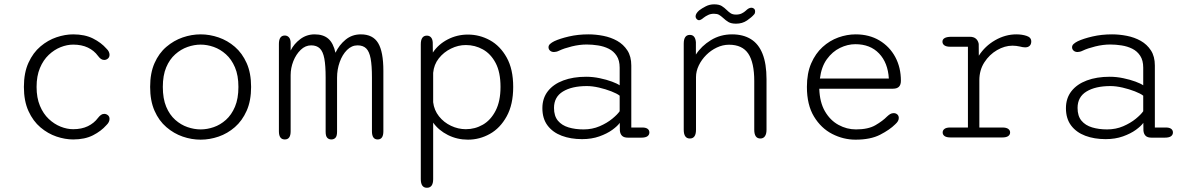

<svg xmlns="http://www.w3.org/2000/svg" viewBox="-20 -650 5611 908"><path d="M326 9.5Q288 9.5 247.2 -4.2Q206.5 -18 171.5 -47.5Q136.5 -77 114.8 -124.5Q93 -172 93 -239Q93 -306 114.8 -353.5Q136.5 -401 171.5 -430.5Q206.5 -460 247.2 -473.8Q288 -487.5 326 -487.5Q381 -487.5 419.8 -468Q458.5 -448.5 483 -420.5Q491 -413 494.5 -405.5Q498 -398 498 -391Q498 -379.5 490.2 -373Q482.5 -366.5 473 -366.5Q464.5 -366.5 457.5 -371.2Q450.5 -376 443.5 -385.5Q425 -411 395.5 -425Q366 -439 326 -439Q297 -439 266.8 -427Q236.5 -415 210.5 -390.5Q184.5 -366 168.8 -328.2Q153 -290.5 153 -239Q153 -187.5 168.8 -149.8Q184.5 -112 210.5 -87.5Q236.5 -63 266.8 -51Q297 -39 326 -39Q366 -39 395.5 -53.2Q425 -67.5 443.5 -92.5Q450.5 -101.5 457.5 -106.5Q464.5 -111.5 473 -111.5Q482.5 -111.5 490.2 -105.2Q498 -99 498 -87.5Q498 -80 494.2 -72.5Q490.5 -65 483 -58Q458.5 -30 419.8 -10.2Q381 9.5 326 9.5Z M929 10.5Q886 10.5 844 -4Q802 -18.5 766.8 -48.8Q731.5 -79 710.8 -126.2Q690 -173.5 690 -239Q690 -304.5 710.8 -351.5Q731.5 -398.5 766.8 -428.5Q802 -458.5 844 -473Q886 -487.5 929 -487.5Q971.5 -487.5 1013.8 -473Q1056 -458.5 1090.8 -428.5Q1125.5 -398.5 1146.5 -351.5Q1167.5 -304.5 1167.5 -239Q1167.5 -173.5 1146.5 -126.2Q1125.5 -79 1090.8 -48.8Q1056 -18.5 1013.8 -4Q971.5 10.5 929 10.5ZM929 -38Q959.5 -38 990.8 -48.8Q1022 -59.5 1048.5 -83.2Q1075 -107 1091.2 -145.2Q1107.5 -183.5 1107.5 -239Q1107.5 -293.5 1091.2 -331.5Q1075 -369.5 1048.5 -393.2Q1022 -417 990.8 -428Q959.5 -439 929 -439Q898.5 -439 867 -428Q835.5 -417 808.8 -393.2Q782 -369.5 766 -331.5Q750 -293.5 750 -239Q750 -183.5 766 -145.2Q782 -107 808.8 -83.2Q835.5 -59.5 867 -48.8Q898.5 -38 929 -38Z M1547 9.5Q1535 9.5 1527.5 1.5Q1520 -6.5 1520 -27V-283Q1520 -340 1513.8 -373.2Q1507.5 -406.5 1492.5 -421Q1477.5 -435.5 1451.5 -435.5Q1424 -435.5 1402 -414.2Q1380 -393 1367.2 -360.8Q1354.5 -328.5 1354.5 -294.5V-29Q1354.5 9.5 1327 9.5Q1299 9.5 1299 -29V-442Q1299 -482 1327 -482Q1339 -482 1346.8 -473Q1354.5 -464 1354.5 -446V-411Q1370 -442.5 1400 -465Q1430 -487.5 1468 -487.5Q1509 -487.5 1532.8 -466.8Q1556.5 -446 1566.5 -400.5Q1584 -437.5 1614.5 -462.5Q1645 -487.5 1686.5 -487.5Q1743.5 -487.5 1768.2 -446.5Q1793 -405.5 1793 -315V-29Q1793 9.5 1766 9.5Q1739 9.5 1739 -29V-283Q1739 -340 1732.8 -373.2Q1726.5 -406.5 1711.8 -421Q1697 -435.5 1671 -435.5Q1643 -435.5 1621 -413.5Q1599 -391.5 1586.5 -356.5Q1574 -321.5 1574 -282.5V-27Q1574 -6.5 1566.5 1.5Q1559 9.5 1547 9.5Z M1970 -440.5Q1970 -481.5 1999 -481.5Q2010.5 -481.5 2018 -473.5Q2025.5 -465.5 2026.5 -449.5L2027 -401.5Q2053 -440.5 2097.2 -463.5Q2141.5 -486.5 2193 -486.5Q2248 -486.5 2296.8 -459.8Q2345.5 -433 2376.2 -378Q2407 -323 2407 -239Q2407 -155.5 2376.2 -99.8Q2345.5 -44 2296.8 -16.8Q2248 10.5 2193 10.5Q2142 10.5 2098.2 -11.5Q2054.5 -33.5 2028.5 -70V197Q2028.5 238 1999 238Q1970 238 1970 197ZM2028.5 -166.5Q2033 -129 2056 -100Q2079 -71 2113 -55Q2147 -39 2183 -39Q2226.5 -39 2263.8 -60.5Q2301 -82 2324 -126.8Q2347 -171.5 2347 -239Q2347 -308.5 2324 -352Q2301 -395.5 2263.8 -416.2Q2226.5 -437 2183 -437Q2147 -437 2112.8 -420.2Q2078.5 -403.5 2055.2 -374Q2032 -344.5 2028.5 -305.5Z M2950 1Q2930.5 1 2921.8 -7.8Q2913 -16.5 2911.5 -32L2911 -69Q2900.5 -54 2875.8 -36Q2851 -18 2814.5 -5Q2778 8 2732.5 8Q2679 8 2636.5 -8Q2594 -24 2569.5 -56.5Q2545 -89 2545 -138.5Q2545 -185.5 2571 -218.8Q2597 -252 2643.8 -269.5Q2690.5 -287 2752 -287Q2784 -287 2816.2 -280.2Q2848.5 -273.5 2874 -264Q2899.5 -254.5 2910.5 -246.5V-330Q2910.5 -364.5 2896.2 -386.2Q2882 -408 2858.8 -419.5Q2835.5 -431 2808.2 -435.2Q2781 -439.5 2754.5 -439.5Q2720.5 -439.5 2684 -430.5Q2647.5 -421.5 2624.5 -410.5Q2617.5 -407 2611.2 -405.5Q2605 -404 2600 -404Q2588.5 -404 2581.2 -410.5Q2574 -417 2574 -426.5Q2574 -435.5 2581.5 -442.2Q2589 -449 2601 -455Q2627.5 -467.5 2670.5 -477.5Q2713.5 -487.5 2763 -487.5Q2797.5 -487.5 2833.2 -480.5Q2869 -473.5 2898.8 -456.8Q2928.5 -440 2947 -411.5Q2965.5 -383 2965.5 -340V-47H3017.5Q3034 -47 3042.5 -40.8Q3051 -34.5 3051 -23.5Q3051 -12.5 3042 -5.8Q3033 1 3012 1ZM2910.5 -197.5Q2898 -207.5 2871 -218Q2844 -228.5 2812.8 -235.8Q2781.5 -243 2755.5 -243Q2684.5 -243 2642.2 -217.2Q2600 -191.5 2600 -139.5Q2600 -101.5 2618.5 -79.2Q2637 -57 2668.8 -47.5Q2700.5 -38 2739.5 -38Q2781 -38 2815.8 -53Q2850.5 -68 2875.2 -88.2Q2900 -108.5 2910.5 -124Z M3576 5Q3547 5 3547 -36.5V-266.5Q3547 -354 3518.8 -396.2Q3490.5 -438.5 3427.5 -438.5Q3398 -438.5 3370 -425.2Q3342 -412 3320 -390Q3298 -368 3284.8 -340.8Q3271.5 -313.5 3271.5 -285.5V-36.5Q3271.5 5 3242.5 5Q3213.5 5 3213.5 -36.5V-443.5Q3213.5 -485 3242.5 -485Q3268 -485 3271 -450.5V-392Q3297 -432.5 3341.8 -460Q3386.5 -487.5 3442 -487.5Q3494.5 -487.5 3531 -465Q3567.5 -442.5 3586.2 -395.5Q3605 -348.5 3605 -275V-36.5Q3605 -16.5 3597.5 -5.8Q3590 5 3576 5ZM3461 -538Q3438 -538 3425 -545.8Q3412 -553.5 3400 -565Q3389.5 -574.5 3380.5 -579.8Q3371.5 -585 3356.5 -585Q3341 -585 3329 -579.2Q3317 -573.5 3308 -566.5Q3294 -554.5 3286 -554.5Q3279.5 -554.5 3274.5 -560Q3269.5 -565.5 3269.5 -572.5Q3269.5 -585.5 3286 -600.5Q3299 -610.5 3317.5 -620Q3336 -629.5 3357 -629.5Q3380 -629.5 3392.8 -621.8Q3405.5 -614 3417 -602.5Q3427 -592.5 3436.2 -586.8Q3445.5 -581 3461 -581Q3476.5 -581 3487.8 -586.5Q3499 -592 3507 -599.5Q3513.5 -606 3520.2 -609.8Q3527 -613.5 3533.5 -613.5Q3540.5 -613.5 3545.8 -609Q3551 -604.5 3551 -596Q3551 -585.5 3545 -580.5Q3535 -568.5 3512.8 -553.2Q3490.5 -538 3461 -538Z M4026 10.5Q3968.5 10.5 3915.8 -16.5Q3863 -43.5 3829.5 -98.8Q3796 -154 3796 -239Q3796 -303.5 3816.2 -350.2Q3836.5 -397 3870 -427.5Q3903.5 -458 3944.5 -472.8Q3985.5 -487.5 4026.5 -487.5Q4090.5 -487.5 4138.8 -458.8Q4187 -430 4213.8 -380.5Q4240.5 -331 4240.5 -268Q4240.5 -249 4231.2 -239.8Q4222 -230.5 4203 -230.5H3854.5Q3856.5 -166.5 3881.2 -123.8Q3906 -81 3945.2 -59.5Q3984.5 -38 4028 -38Q4086 -38 4120.2 -58Q4154.5 -78 4175 -99Q4183 -106.5 4190.2 -110.8Q4197.5 -115 4206.5 -115Q4216.5 -115 4223.5 -108.8Q4230.5 -102.5 4230.5 -92Q4230.5 -84 4226.2 -76.8Q4222 -69.5 4213.5 -62Q4188 -36.5 4142.5 -13Q4097 10.5 4026 10.5ZM3857.5 -278.5H4183.5Q4179 -353.5 4137.2 -397.2Q4095.5 -441 4025 -441Q3988.5 -441 3952.5 -423.5Q3916.5 -406 3890.5 -370.2Q3864.5 -334.5 3857.5 -278.5Z M4611.5 -47H4720.5Q4739 -47 4748 -40.5Q4757 -34 4757 -23.5Q4757 -13 4748 -6.5Q4739 0 4720.5 0H4475Q4456 0 4447 -6.5Q4438 -13 4438 -23.5Q4438 -34 4446.8 -40.5Q4455.5 -47 4473 -47H4557.5V-429H4473Q4455.5 -429 4446.2 -435.5Q4437 -442 4437 -453Q4437 -464 4447.5 -470Q4458 -476 4478.5 -476H4567Q4584.5 -476 4595 -467.2Q4605.5 -458.5 4608.5 -442.5L4609 -386.5Q4638 -432 4686.2 -459.8Q4734.5 -487.5 4786.5 -487.5Q4813.5 -487.5 4835.2 -480.2Q4857 -473 4857 -454Q4857 -440.5 4849.2 -433.2Q4841.5 -426 4828 -426Q4821.5 -426 4815.8 -427.2Q4810 -428.5 4803 -430Q4794.5 -432 4785.5 -433Q4776.5 -434 4768 -434Q4731.5 -434 4695.2 -413Q4659 -392 4635.2 -355.2Q4611.5 -318.5 4611.5 -270.5Z M5426 1Q5406.5 1 5397.8 -7.8Q5389 -16.5 5387.5 -32L5387 -69Q5376.5 -54 5351.8 -36Q5327 -18 5290.5 -5Q5254 8 5208.5 8Q5155 8 5112.5 -8Q5070 -24 5045.5 -56.5Q5021 -89 5021 -138.5Q5021 -185.5 5047 -218.8Q5073 -252 5119.8 -269.5Q5166.5 -287 5228 -287Q5260 -287 5292.2 -280.2Q5324.5 -273.5 5350 -264Q5375.5 -254.5 5386.5 -246.5V-330Q5386.5 -364.5 5372.2 -386.2Q5358 -408 5334.8 -419.5Q5311.5 -431 5284.2 -435.2Q5257 -439.5 5230.5 -439.5Q5196.5 -439.5 5160 -430.5Q5123.5 -421.5 5100.5 -410.5Q5093.5 -407 5087.2 -405.5Q5081 -404 5076 -404Q5064.5 -404 5057.2 -410.5Q5050 -417 5050 -426.5Q5050 -435.5 5057.5 -442.2Q5065 -449 5077 -455Q5103.5 -467.5 5146.5 -477.5Q5189.5 -487.5 5239 -487.5Q5273.5 -487.5 5309.2 -480.5Q5345 -473.5 5374.8 -456.8Q5404.5 -440 5423 -411.5Q5441.5 -383 5441.5 -340V-47H5493.5Q5510 -47 5518.5 -40.8Q5527 -34.5 5527 -23.5Q5527 -12.5 5518 -5.8Q5509 1 5488 1ZM5386.5 -197.5Q5374 -207.5 5347 -218Q5320 -228.5 5288.8 -235.8Q5257.5 -243 5231.5 -243Q5160.5 -243 5118.2 -217.2Q5076 -191.5 5076 -139.5Q5076 -101.5 5094.5 -79.2Q5113 -57 5144.8 -47.5Q5176.5 -38 5215.5 -38Q5257 -38 5291.8 -53Q5326.5 -68 5351.2 -88.2Q5376 -108.5 5386.5 -124Z"/></svg>

Font: Sono ExtraLight Monospace Light
Style: Regular
Weight: 300
Version: Version 2.112